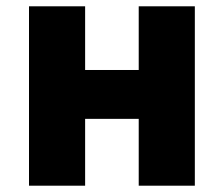

<svg xmlns="http://www.w3.org/2000/svg" viewBox="-20 -589 710 609"><path d="M72 -569H250V-367H420V-569H598V0H420V-212H250V0H72Z"/></svg>

Font: Merged Yaku Han JP Black
Style: Regular
Weight: 900
Designer: Ryoko NISHIZUKA 西塚涼子 (kana, bopomofo & ideographs); Paul D. Hunt (Latin, Greek & Cyrillic); Sandoll Communications 산돌커뮤니
Foundry: Adobe
Version: Version 2.004